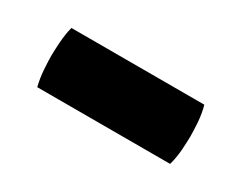

<svg xmlns="http://www.w3.org/2000/svg" viewBox="-33 -445 443 351"><g transform="rotate(30 188.0 -269.5)"><path d="M47.5 -207Q43.5 -223 42.2 -241Q41 -259 41 -269.5Q41 -280 42.2 -298.2Q43.5 -316.5 47.5 -332H328Q332.5 -316.5 333.8 -298.2Q335 -280 335 -269.5Q335 -259 333.8 -241Q332.5 -223 328 -207Z"/></g></svg>

Font: Signika Light
Style: Bold
Weight: 700
Version: Version 2.003;gftools[0.9.32]